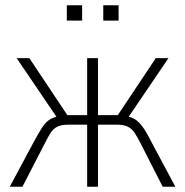

<svg xmlns="http://www.w3.org/2000/svg" viewBox="-20 -707 701 727"><path d="M17 0 107 -168Q127 -205 140 -225Q153 -245 169.5 -255Q186 -265 213 -269L197 -260L43 -487H91L235 -271H310V-487H351V-271H426L570 -487H618L464 -260L448 -269Q475 -265 490 -256Q505 -247 519.5 -227.5Q534 -208 554 -168L644 0H596L515 -159Q501 -187 490.5 -203Q480 -219 464.5 -227Q449 -235 421 -235H351V0H310V-235H241Q212 -235 196.5 -227Q181 -219 171 -203Q161 -187 147 -159L65 0ZM371 -629V-687H429V-629ZM233 -629V-687H291V-629Z"/></svg>

Font: Nunito Sans 10pt Condensed ExtraLight
Style: Regular
Weight: 250
Width: 3
Designer: Vernon Adams
Foundry: Vernon Adams
Version: Version 3.101;gftools[0.9.27]